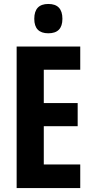

<svg xmlns="http://www.w3.org/2000/svg" viewBox="-20 -949 467 969"><path d="M385 0H64V-714H385V-597H201V-429H372V-312H201V-119H385ZM224 -929Q295 -929 295 -854Q295 -781 224 -781Q153 -781 153 -854Q153 -929 224 -929Z"/></svg>

Font: Noto Sans Khmer UI ExtraCondensed
Style: Bold
Weight: 700
Width: 2
Designer: Danh Hong and the Monotype Design Team
Foundry: Monotype Imaging Inc.
Version: Version 2.002; ttfautohint (v1.8.4.7-5d5b)